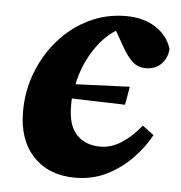

<svg xmlns="http://www.w3.org/2000/svg" viewBox="-44 -551 572 608"><g transform="rotate(5 242.5 -247.0)"><path d="M216 15Q133 15 83.5 -37Q34 -89 34 -180Q34 -246 57 -305Q80 -364 120.5 -410Q161 -456 215.5 -482.5Q270 -509 333 -509Q389 -509 427.5 -484Q466 -459 479 -417Q477 -389 458.5 -369.5Q440 -350 409 -350Q384 -350 367 -365.5Q350 -381 334 -409L305 -460Q265 -435 234.5 -386.5Q204 -338 192 -280L364 -287L354 -229L185 -234Q184 -229 184 -223Q184 -217 184 -211Q184 -147 212.5 -118.5Q241 -90 287 -90Q322 -90 354.5 -111Q387 -132 416 -168L452 -141Q432 -103 397.5 -67Q363 -31 317.5 -8Q272 15 216 15Z"/></g></svg>

Font: Source Serif 4 SmText
Style: Bold Italic
Weight: 700
Italic angle: -12°
Designer: Frank Grießhammer
Foundry: Adobe
Version: Version 4.005;hotconv 1.1.0;makeotfexe 2.6.0